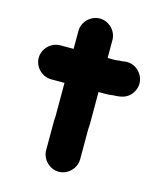

<svg xmlns="http://www.w3.org/2000/svg" viewBox="-142 -914 1041 1216"><g transform="rotate(15 379.0 -306.5)"><path d="M249 -698V-580H162C101.5 -580 50 -528.9 50 -468.5C50 -408.1 101.5 -357 162 -357H249V-138C247.7 -128 247 -118.7 247 -110V84C247 144.5 298.1 196 358.5 196C418.9 196 470 144.5 470 84V-112C471.3 -122.7 472 -132.7 472 -142V-357H520C530.7 -357 541.3 -357.7 552 -359L568 -361C580 -361 592.7 -362 606 -364L617 -366C647 -371.3 670.8 -386.7 688.5 -412C746.4 -495 672.2 -602.7 578 -586L568 -584C558 -584 548 -583.3 538 -582L522 -580H472V-698C472 -757.7 420.4 -809 360.5 -809C300.6 -809 249 -757.7 249 -698Z"/></g></svg>

Font: Smoothie
Style: Blk
Weight: 900
Foundry: Cannot Into Space Fonts
Version: Version 0.8